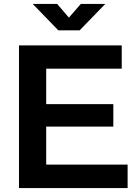

<svg xmlns="http://www.w3.org/2000/svg" viewBox="-20 -961 703 981"><path d="M77 0V-729H602V-610H216V-429H559V-314H216V-120H632V0ZM278 -806 147 -941H272L332 -871L393 -941H518L387 -806Z"/></svg>

Font: BDO Grotesk DemiBold
Style: Regular
Weight: 600
Designer: Deni Anggara
Foundry: Lokal Container
Version: Version 2.000